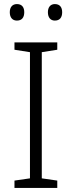

<svg xmlns="http://www.w3.org/2000/svg" viewBox="-20 -922 351 942"><path d="M28 -862C28 -836 41 -821 63 -821C87 -821 99 -836 99 -862C99 -887 87 -902 63 -902C41 -902 28 -887 28 -862ZM215 -862C215 -836 228 -821 249 -821C273 -821 285 -836 285 -862C285 -887 273 -902 249 -902C228 -902 215 -887 215 -862ZM261 0V-36L185 -47V-666L261 -678V-714H51V-678L127 -666V-47L51 -36V0Z"/></svg>

Font: Noto Sans Khmer UI Light
Style: Regular
Weight: 300
Designer: Danh Hong and the Monotype Design Team
Foundry: Monotype Imaging Inc.
Version: Version 2.002